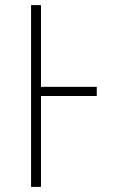

<svg xmlns="http://www.w3.org/2000/svg" viewBox="-20 -734 449 754"><path d="M102 0V-714H141V-393H360V-357H141V0Z"/></svg>

Font: Noto Sans ExtraLight
Style: Regular
Weight: 200
Designer: Monotype Design Team
Foundry: Monotype Imaging Inc.
Version: Version 2.007